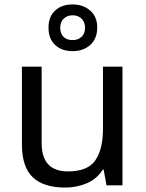

<svg xmlns="http://www.w3.org/2000/svg" viewBox="-20 -837 658 867"><path d="M533 -536V0H461L448 -71H444Q418 -29 372 -9.5Q326 10 274 10Q177 10 128 -36.5Q79 -83 79 -185V-536H168V-191Q168 -63 287 -63Q376 -63 410.5 -113Q445 -163 445 -257V-536ZM308 -606Q259 -606 229 -634Q199 -662 199 -712Q199 -762 229 -789.5Q259 -817 308 -817Q355 -817 387 -789.5Q419 -762 419 -713Q419 -662 387.5 -634Q356 -606 308 -606ZM308 -656Q333 -656 348.5 -671Q364 -686 364 -712Q364 -738 348 -753Q332 -768 308 -768Q284 -768 268 -753Q252 -738 252 -712Q252 -686 266.5 -671Q281 -656 308 -656Z"/></svg>

Font: Noto Sans Historical
Style: Regular
Weight: 400
Designer: Monotype Design Team
Foundry: Monotype Imaging Inc.
Version: Version 2.013; ttfautohint (v1.8.4.7-5d5b)